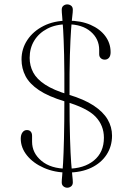

<svg xmlns="http://www.w3.org/2000/svg" viewBox="-20 -789 604 874"><path d="M289 -695Q348.5 -695 392 -676Q435.5 -657 459.5 -624.5Q483.5 -592 483.5 -551.5Q483.5 -534.5 476 -526Q468.5 -517.5 457 -517.5Q446 -517.5 438.8 -524.2Q431.5 -531 431.5 -542V-562Q431.5 -612 392.8 -645.2Q354 -678.5 286.5 -678.5Q234 -678.5 195.5 -658.5Q157 -638.5 136 -604.2Q115 -570 115 -525.5Q115 -490 131 -459.5Q147 -429 185.5 -403.8Q224 -378.5 291 -358.5Q362 -337.5 405.8 -308.8Q449.5 -280 469.8 -245.5Q490 -211 490 -171.5Q490 -123 465.2 -85Q440.5 -47 395 -25.2Q349.5 -3.5 287 -3.5Q228.5 -3.5 180 -24.8Q131.5 -46 103 -81.2Q74.5 -116.5 74.5 -158Q74.5 -175.5 82.2 -186.2Q90 -197 102.5 -197Q113.5 -197 119.8 -190Q126 -183 126 -170.5V-144Q126 -92.5 168.8 -56.8Q211.5 -21 286 -21Q361.5 -21 407.2 -58.2Q453 -95.5 453 -162Q453 -218 414.8 -258Q376.5 -298 274.5 -327.5Q200 -350 157.2 -378.8Q114.5 -407.5 96.2 -442.5Q78 -477.5 78 -518.5Q78 -567 104.5 -607Q131 -647 178.5 -671Q226 -695 289 -695ZM296.5 -349.5H273Q273.5 -466.5 271.8 -539.2Q270 -612 267.5 -653.2Q265 -694.5 263 -714.2Q261 -734 261 -744.5Q261 -757 268.8 -763Q276.5 -769 286 -769Q296 -769 303.8 -763Q311.5 -757 311.5 -744.5Q311.5 -734 309 -714.2Q306.5 -694.5 303.5 -653.2Q300.5 -612 298.2 -539.2Q296 -466.5 296.5 -349.5ZM273 -339.5H296.5Q296.5 -227.5 298.8 -157.2Q301 -87 304 -47.5Q307 -8 309.2 11.2Q311.5 30.5 311.5 41Q311.5 53 303.8 59.2Q296 65.5 286 65.5Q276.5 65.5 268.8 59.2Q261 53 261 41Q261 30.5 263 11.2Q265 -8 267.2 -47.5Q269.5 -87 271.2 -157.2Q273 -227.5 273 -339.5Z"/></svg>

Font: Fraunces Thin
Style: Regular
Weight: 250
Version: Version 1.000;[b76b70a41]